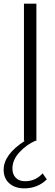

<svg xmlns="http://www.w3.org/2000/svg" viewBox="-51 -770 299 1050"><path d="M205 211Q153 262 76 260Q27 258 -2 231Q-31 204 -31 158Q-31 75 85 0H80V-750H148V0H142Q94 21 55.5 62.5Q17 104 17 152Q17 183 35 202Q53 221 86 221Q144 221 182 178Z"/></svg>

Font: Oakes Grotesk Light
Style: Regular
Weight: 300
Designer: Samuel Oakes
Foundry: Samuel Oakes
Version: Version 1.000;PS 001.000;hotconv 1.0.88;makeotf.lib2.5.64775